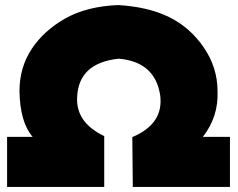

<svg xmlns="http://www.w3.org/2000/svg" viewBox="-20 -739 939 759"><path d="M8 -198H109Q59 -256 57 -379Q57 -472 105 -545Q153 -618 238 -666Q323 -714 447 -719Q566 -712 648.5 -671.5Q731 -631 785.5 -551.5Q840 -472 840 -378Q844 -278 782 -198H889V0H505L503 -197Q629 -250 613 -364Q592 -495 449 -507Q291 -490 285 -356Q279 -255 392 -201V0H8Z"/></svg>

Font: AtCorfu Sans
Style: AtCorfu Sans Black
Weight: 900
Designer: Kostas Teopoulos
Foundry: Kostas Teopoulos
Version: Version 1.00 July 8, 2025, initial release